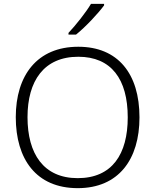

<svg xmlns="http://www.w3.org/2000/svg" viewBox="-20 -968 808 998"><path d="M521 -940V-948H453C427 -904 373 -836 336 -797V-788H375C425 -828 491 -899 521 -940ZM705 -358C705 -585 593 -725 387 -725C173 -725 62 -576 62 -359C62 -141 168 10 384 10C597 10 705 -140 705 -358ZM123 -359C123 -547 208 -673 387 -673C558 -673 644 -557 644 -358C644 -167 563 -42 384 -42C206 -42 123 -169 123 -359Z"/></svg>

Font: Noto Sans Kannada Light
Style: Regular
Weight: 300
Designer: Jelle Bosma - Monotype Design Team
Foundry: Monotype Imaging Inc.
Version: Version 2.005